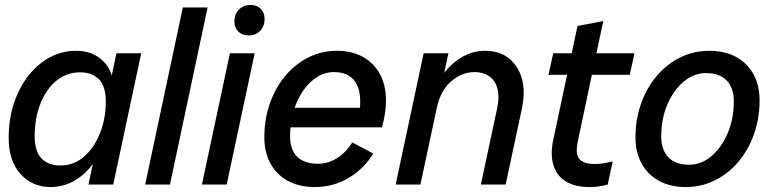

<svg xmlns="http://www.w3.org/2000/svg" viewBox="-20 -745 3133 775"><path d="M184 10Q111 10 63 -42.5Q15 -95 15 -188Q15 -265 36.5 -329Q58 -393 95.5 -440.5Q133 -488 182 -514Q231 -540 287 -540Q354 -540 396.5 -498.5Q439 -457 439 -380L412 -221Q389 -111 326.5 -50.5Q264 10 184 10ZM224 -77Q278 -77 319 -112.5Q360 -148 383.5 -207Q407 -266 407 -335Q407 -397 379.5 -425Q352 -453 303 -453Q249 -453 208 -419.5Q167 -386 143.5 -327.5Q120 -269 120 -195Q120 -134 147.5 -105.5Q175 -77 224 -77ZM337 0 363 -122 409 -265 424 -407 450 -530H550L437 0Z M566 0 718 -715H818L666 0Z M983 -602Q958 -602 942 -617.5Q926 -633 926 -658Q926 -688 944.5 -706.5Q963 -725 991 -725Q1017 -725 1032.5 -709.5Q1048 -694 1048 -668Q1048 -639 1030 -620.5Q1012 -602 983 -602ZM795 0 908 -530H1008L895 0Z M1250 10Q1188 10 1142 -15Q1096 -40 1071.5 -85.5Q1047 -131 1047 -190Q1047 -263 1069 -326.5Q1091 -390 1131 -438Q1171 -486 1224.5 -513Q1278 -540 1340 -540Q1401 -540 1445.5 -515Q1490 -490 1514 -445Q1538 -400 1538 -340Q1538 -312 1533.5 -284.5Q1529 -257 1522 -231H1130L1147 -310H1465L1427 -266Q1431 -283 1432.5 -300Q1434 -317 1434 -335Q1434 -393 1407 -423.5Q1380 -454 1328 -454Q1280 -454 1239.5 -419Q1199 -384 1175 -325Q1151 -266 1151 -195Q1151 -140 1180 -112Q1209 -84 1263 -84Q1305 -84 1341 -107Q1377 -130 1402 -170L1487 -125Q1449 -64 1387.5 -27Q1326 10 1250 10Z M1577 0 1690 -530H1790L1753 -358L1710 -309Q1725 -380 1759.5 -432Q1794 -484 1840.5 -512Q1887 -540 1938 -540Q2011 -540 2052.5 -492Q2094 -444 2094 -369Q2094 -356 2092 -340Q2090 -324 2088 -313L2021 0H1921L1987 -309Q1989 -320 1990.5 -330.5Q1992 -341 1992 -351Q1992 -401 1966 -427.5Q1940 -454 1895 -454Q1845 -454 1801.5 -417Q1758 -380 1743 -309L1677 0Z M2362 10Q2306 10 2271.5 -8.5Q2237 -27 2222 -58Q2207 -89 2207 -125Q2207 -136 2208.5 -151.5Q2210 -167 2213 -180L2311 -640L2415 -660L2311 -168Q2308 -152 2308 -139Q2308 -109 2326.5 -96Q2345 -83 2379 -83Q2399 -83 2417 -86Q2435 -89 2453 -93L2433 0Q2415 5 2397 7.5Q2379 10 2362 10ZM2194 -443 2213 -530H2541L2522 -443Z M2748 10Q2686 10 2640 -15Q2594 -40 2569.5 -85.5Q2545 -131 2545 -190Q2545 -263 2567.5 -326.5Q2590 -390 2630.5 -438Q2671 -486 2725.5 -513Q2780 -540 2843 -540Q2906 -540 2951.5 -515Q2997 -490 3021.5 -445Q3046 -400 3046 -340Q3046 -267 3023.5 -203.5Q3001 -140 2960.5 -92Q2920 -44 2865.5 -17Q2811 10 2748 10ZM2761 -80Q2811 -80 2852 -115Q2893 -150 2917.5 -208Q2942 -266 2942 -335Q2942 -391 2913 -420.5Q2884 -450 2830 -450Q2780 -450 2739 -415Q2698 -380 2673.5 -322.5Q2649 -265 2649 -195Q2649 -140 2678 -110Q2707 -80 2761 -80Z"/></svg>

Font: Radio Canada Big
Style: Italic
Weight: 400
Italic angle: -12°
Designer: Étienne Aubert Bonn
Foundry: Coppers and Brasses
Version: Version 1.001